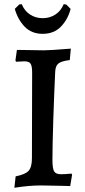

<svg xmlns="http://www.w3.org/2000/svg" viewBox="-20 -877 403 908"><path d="M54 -43Q100 -52 115.5 -69.5Q131 -87 131 -129L132 -533Q132 -565 124.5 -576Q117 -587 95 -587L56 -585L53 -591L60 -641L127 -640Q149 -639 188 -639Q215 -639 315 -647L310 -593Q270 -588 256 -576.5Q242 -565 241 -537Q236 -433 232 -310.5Q228 -188 228 -121Q228 -80 236 -66.5Q244 -53 269 -53Q285 -53 318 -56L321 -51L312 3Q293 3 282 2L174 0Q117 0 48 11ZM50 -835 71 -856 83 -857Q96 -825 122.5 -808Q149 -791 182 -791Q215 -791 241.5 -808Q268 -825 281 -857L293 -856L314 -835Q301 -785 268 -751Q235 -717 182 -717Q129 -717 96.5 -751Q64 -785 50 -835Z"/></svg>

Font: Alegreya SC Medium
Style: Regular
Weight: 500
Designer: Juan Pablo del Peral
Foundry: Huerta Tipografica
Version: Version 2.007; ttfautohint (v1.6)